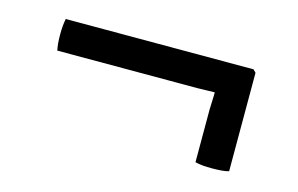

<svg xmlns="http://www.w3.org/2000/svg" viewBox="-44 -442 629 405"><g transform="rotate(15 270.0 -239.0)"><path d="M58.5 -351Q57 -343 56.2 -335Q55.5 -327 55.5 -316.5Q55.5 -306.5 56.2 -297.8Q57 -289 58.5 -282H364.5Q372.5 -282 385.2 -282.5Q398 -283 406 -283L474.5 -282V-345L468.5 -351ZM402 -287.5Q402.5 -279.5 401.8 -266.5Q401 -253.5 401 -245.5V-130Q409.5 -128 418.2 -127.2Q427 -126.5 438 -126.5Q448 -126.5 457.8 -127.2Q467.5 -128 474.5 -130V-307.5H401Z"/></g></svg>

Font: Signika
Style: Regular
Weight: 300
Designer: Anna Giedry
Foundry: Anna Giedry
Version: Version 2.000